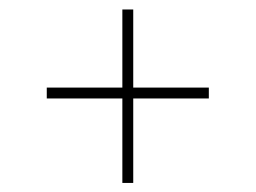

<svg xmlns="http://www.w3.org/2000/svg" viewBox="-20 -454 550 413"><path d="M429.2 -242.2V-265.6H266.6V-433.6H243.2V-265.6H80.6V-242.2H243.2V-60.5H266.6V-242.2Z"/></svg>

Font: Vazirmatn Thin
Style: Regular
Weight: 100
Designer: Saber Rastikerdar
Foundry: Saber Rastikerdar
Version: Version 33.003